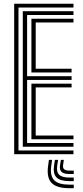

<svg xmlns="http://www.w3.org/2000/svg" viewBox="-20 -820 439 1021"><path d="M55.4 0V-800H370.7V-780.1H78.3V-19.9H370.7V0ZM147 -79.5V-375H360.7V-355.1H169.9V-99.4H370.7V-79.5ZM101.2 -39.7V-760.3H370.7V-740.4H124.1V-414.7H360.7V-394.9H124.1V-59.6H370.7V-39.7ZM147 -434.6V-720.5H370.7V-700.6H169.9V-454.5H360.7V-434.6ZM257 30 252.3 63.9Q245.6 115.2 268.4 138.6Q291.3 161.9 349.3 161.9H372.2V180.8H349.3Q281.4 180.8 254.5 152.9Q227.5 125.1 235.5 63.9L240.2 30ZM319.5 30 315.5 57.1Q313.2 72.6 321.1 79.9Q328.9 87.2 349.3 87.2H372.2V105.4H349.3Q319 105.4 307 93.7Q295.1 82 299.4 57.1L304 30ZM288.9 30 284.3 60.5Q279.2 94 294.6 109.1Q309.9 124.2 349.3 124.2H372.2V143.1H349.3Q299.8 143.1 280.4 123.3Q261 103.5 267.4 60.5L272.1 30Z"/></svg>

Font: Big Shoulders Inline Text Thin
Style: Regular
Weight: 100
Designer: Patric King
Foundry: XO Type Co
Version: Version 2.002